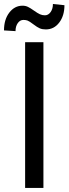

<svg xmlns="http://www.w3.org/2000/svg" viewBox="-42 -917 335 937"><path d="M169.9 0H80.6V-710.9H169.9ZM272.5 -891.6Q272.5 -840.3 247.1 -806.9Q221.7 -773.4 181.6 -773.4Q164.6 -773.4 152.3 -778.6Q140.1 -783.7 120.6 -798.6Q101.1 -813.5 92.3 -816.7Q83.5 -819.8 72.3 -819.8Q55.7 -819.8 44.7 -804.2Q33.7 -788.6 33.7 -765.1L-22.5 -768.6Q-22.5 -821.8 3.4 -855.5Q29.3 -889.2 67.9 -889.2Q82.5 -889.2 94.2 -883.5Q106 -877.9 123.8 -865.2Q141.6 -852.5 152.8 -847.4Q164.1 -842.3 177.2 -842.3Q193.8 -842.3 205.1 -858.2Q216.3 -874 216.3 -897.5Z"/></svg>

Font: MAUL Condensed
Style: Condensed Regular
Weight: 400
Designer: MAUL
Version: Version 1.0; 2020; ttfautohint (v1.8.3)